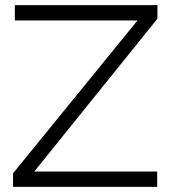

<svg xmlns="http://www.w3.org/2000/svg" viewBox="-20 -730 669 750"><path d="M31 -53 517 -650H38V-710H595V-657L114 -60H594V0H31Z"/></svg>

Font: Rising Sun Light
Style: Regular
Weight: 300
Designer: Matt McInerney, Pablo Impallari, Rodrigo Fuenzalida (Raleway font), Stephen Hutchings (Greek), Cristiano Sobral (main ch
Foundry: The Rising Sun Project Authors
Version: Version 4.327; ttfautohint (v1.8.4.7-5d5b-dirty)